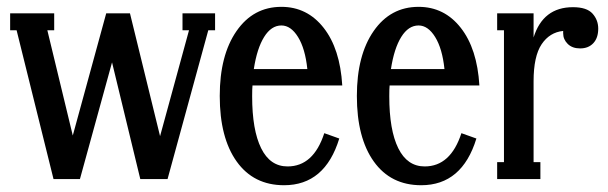

<svg xmlns="http://www.w3.org/2000/svg" viewBox="-20 -526 1785 564"><path d="M214.8 0H137.2L28.8 -437H9.8V-486.8H139.2V-437H119.1L193.8 -127.9L292 -486.8H361.8L450.2 -126L535.2 -437H516.1V-486.8H611.8V-437H591.8L472.2 0H392.1L309.1 -342.8Z M824.7 -37.1Q900.9 -37.1 932.6 -134.8L976.6 -119.1Q934.6 18.1 814.5 18.1Q725.1 18.1 675.3 -51.5Q625.5 -121.1 625.5 -244.1Q625.5 -363.8 674.8 -434.8Q724.1 -505.9 806.6 -505.9Q882.3 -505.9 930.7 -444.3Q979 -382.8 985.4 -274.9H721.7Q720.7 -265.1 720.7 -243.2Q720.7 -144 747.1 -90.6Q773.4 -37.1 824.7 -37.1ZM806.6 -451.2Q776.9 -451.2 755.9 -417.5Q734.9 -383.8 725.6 -323.2H882.8Q876.5 -383.3 855.5 -417.2Q834.5 -451.2 806.6 -451.2Z M1227.5 -37.1Q1303.7 -37.1 1335.4 -134.8L1379.4 -119.1Q1337.4 18.1 1217.3 18.1Q1127.9 18.1 1078.1 -51.5Q1028.3 -121.1 1028.3 -244.1Q1028.3 -363.8 1077.6 -434.8Q1127 -505.9 1209.5 -505.9Q1285.2 -505.9 1333.5 -444.3Q1381.8 -382.8 1388.2 -274.9H1124.5Q1123.5 -265.1 1123.5 -243.2Q1123.5 -144 1149.9 -90.6Q1176.3 -37.1 1227.5 -37.1ZM1209.5 -451.2Q1179.7 -451.2 1158.7 -417.5Q1137.7 -383.8 1128.4 -323.2H1285.6Q1279.3 -383.3 1258.3 -417.2Q1237.3 -451.2 1209.5 -451.2Z M1663.1 -504.9Q1703.6 -504.9 1720.5 -486.1Q1737.3 -467.3 1737.3 -441.9Q1737.3 -414.6 1722.9 -399.2Q1708.5 -383.8 1684.1 -383.8Q1661.1 -383.8 1647.7 -397Q1634.3 -410.2 1634.3 -428.2V-435.1Q1594.7 -431.2 1571 -396Q1547.4 -360.8 1547.4 -287.1V-49.8H1567.4V0H1440.4V-49.8H1460.4V-437H1440.4V-486.8H1547.4V-416Q1575.2 -504.9 1663.1 -504.9Z"/></svg>

Font: Margherita Semibold
Style: Regular
Weight: 600
Designer: James Puckett
Foundry: Dunwich Type Founders
Version: Version 1.008;hotconv 1.0.109;makeotfexe 2.5.65596